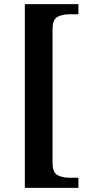

<svg xmlns="http://www.w3.org/2000/svg" viewBox="-20 -780 436 928"><path d="M100 128V-760H359V-711H316Q282 -711 258 -698.5Q234 -686 234 -639V7Q234 54 258 66.5Q282 79 316 79H359V128Z"/></svg>

Font: Noto Serif Tibetan SemiBold
Style: Regular
Weight: 600
Designer: Monotype Design Team
Foundry: Monotype Imaging Inc.
Version: Version 2.103; ttfautohint (v1.8.4.7-5d5b)